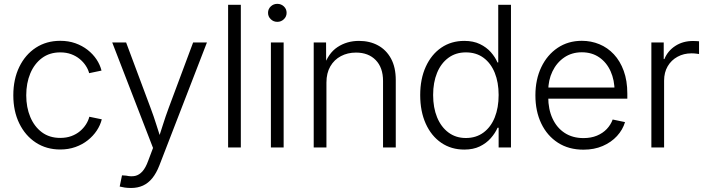

<svg xmlns="http://www.w3.org/2000/svg" viewBox="-20 -752 3605 979"><path d="M287.1 10.3Q216.8 10.3 162.8 -24.9Q108.9 -60.1 78.4 -122.6Q47.9 -185.1 47.9 -266.1Q47.9 -348.1 78.4 -410.9Q108.9 -473.6 162.8 -508.8Q216.8 -543.9 287.1 -543.9Q329.1 -543.9 364.3 -531.5Q399.4 -519 426.8 -497.6Q454.1 -476.1 472.2 -449Q490.2 -421.9 497.6 -392.1L434.6 -378.9Q429.7 -397.9 417.5 -416.7Q405.3 -435.5 386.7 -450.9Q368.2 -466.3 343.3 -475.6Q318.4 -484.9 287.1 -484.9Q232.9 -484.9 194.1 -456.1Q155.3 -427.2 134.5 -377.7Q113.8 -328.1 113.8 -266.1Q113.8 -204.6 134.5 -155.3Q155.3 -106 193.8 -77.4Q232.4 -48.8 287.1 -48.8Q318.8 -48.8 344 -58.1Q369.1 -67.4 387.7 -83Q406.2 -98.6 418.5 -117.9Q430.7 -137.2 435.5 -156.7L499 -143.6Q491.7 -113.8 473.4 -86.2Q455.1 -58.6 427.7 -36.9Q400.4 -15.1 364.7 -2.4Q329.1 10.3 287.1 10.3Z M590.3 199.2 602.1 142.1 623.5 143.6Q649.4 149.4 669.7 144.8Q689.9 140.1 706.3 121.8Q722.7 103.5 735.4 68.4L760.3 2.4L552.2 -535.6H623L747.6 -202.1Q764.2 -158.2 777.6 -115Q791 -71.8 804.7 -30.3H783.2Q796.9 -71.8 810.5 -115.2Q824.2 -158.7 840.3 -202.1L964.8 -535.6H1035.2L792.5 91.8Q777.3 130.9 756.6 156.5Q735.8 182.1 709 194.3Q682.1 206.5 648.4 206.5Q630.4 206.5 615.7 204.3Q601.1 202.1 590.3 199.2Z M1208 -727.5V0H1143.1V-727.5Z M1361.3 0V-535.6H1426.3V0ZM1394 -640.6Q1374.5 -640.6 1360.6 -654.1Q1346.7 -667.5 1346.7 -686.5Q1346.7 -706.1 1360.6 -719.2Q1374.5 -732.4 1394 -732.4Q1413.6 -732.4 1427.5 -719.2Q1441.4 -706.1 1441.4 -686.5Q1441.4 -667.5 1427.5 -654.1Q1413.6 -640.6 1394 -640.6Z M1644.5 -331.1V0H1579.6V-535.6H1642.6L1643.1 -410.2H1630.4Q1652.8 -480 1700.7 -511.7Q1748.5 -543.5 1810.5 -543.5Q1865.2 -543.5 1907.5 -520.5Q1949.7 -497.6 1973.9 -453.1Q1998 -408.7 1998 -343.8V0H1933.1V-339.4Q1933.1 -407.2 1895.8 -445.6Q1858.4 -483.9 1795.4 -483.9Q1752.4 -483.9 1718.3 -465.8Q1684.1 -447.8 1664.3 -413.6Q1644.5 -379.4 1644.5 -331.1Z M2347.2 10.7Q2280.8 10.7 2230 -23.9Q2179.2 -58.6 2150.9 -121.3Q2122.6 -184.1 2122.6 -267.1Q2122.6 -349.6 2151.1 -412.1Q2179.7 -474.6 2230.2 -509Q2280.8 -543.5 2347.2 -543.5Q2393.6 -543.5 2427 -527.3Q2460.4 -511.2 2482.7 -486.1Q2504.9 -460.9 2516.6 -433.6H2520.5V-727.5H2585.4V0H2522.5V-100.6H2517.1Q2504.9 -72.8 2482.2 -47.1Q2459.5 -21.5 2426.3 -5.4Q2393.1 10.7 2347.2 10.7ZM2355.5 -48.3Q2407.7 -48.3 2445.3 -76.2Q2482.9 -104 2502.7 -153.3Q2522.5 -202.6 2522.5 -267.6Q2522.5 -332 2502.7 -380.9Q2482.9 -429.7 2445.6 -457.3Q2408.2 -484.9 2355.5 -484.9Q2303.7 -484.9 2266.1 -457Q2228.5 -429.2 2208.5 -380.4Q2188.5 -331.5 2188.5 -267.6Q2188.5 -203.1 2208.7 -153.8Q2229 -104.5 2266.6 -76.4Q2304.2 -48.3 2355.5 -48.3Z M2955.1 11.2Q2879.9 11.2 2825 -24.2Q2770 -59.6 2740 -122.1Q2710 -184.6 2710 -265.6Q2710 -346.7 2740 -409.4Q2770 -472.2 2823.5 -508.1Q2877 -543.9 2946.8 -543.9Q2994.1 -543.9 3036.1 -526.6Q3078.1 -509.3 3110.1 -475.1Q3142.1 -440.9 3160.4 -390.6Q3178.7 -340.3 3178.7 -274.9V-249H2750.5V-305.7H3143.1L3113.8 -285.2Q3113.8 -343.3 3093.5 -388.4Q3073.2 -433.6 3035.6 -459.5Q2998 -485.4 2946.8 -485.4Q2895.5 -485.4 2856.9 -459Q2818.4 -432.6 2796.9 -387.9Q2775.4 -343.3 2775.4 -288.1V-257.3Q2775.4 -194.8 2797.4 -147.5Q2819.3 -100.1 2859.6 -74Q2899.9 -47.9 2955.1 -47.9Q2993.7 -47.9 3023.7 -60.3Q3053.7 -72.8 3074 -94.2Q3094.2 -115.7 3104 -142.6L3167 -129.4Q3155.3 -90.3 3126 -58.3Q3096.7 -26.4 3053.2 -7.6Q3009.8 11.2 2955.1 11.2Z M3301.3 0V-535.6H3364.3V-450.7H3367.7Q3384.3 -492.2 3423.1 -517.6Q3461.9 -543 3513.2 -543Q3521.5 -543 3530 -542.5Q3538.6 -542 3544.4 -541.5V-476.6Q3541 -477.1 3530 -478.5Q3519 -480 3505.9 -480Q3466.3 -480 3434.6 -462.6Q3402.8 -445.3 3384.5 -414.1Q3366.2 -382.8 3366.2 -340.8V0Z"/></svg>

Font: Inter 20pt Light
Style: Regular
Weight: 300
Version: Version 4.001;git-66647c0bb